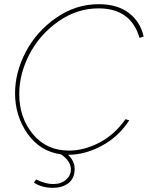

<svg xmlns="http://www.w3.org/2000/svg" viewBox="-20 -734 707 918"><path d="M451 -694Q348 -694 259 -631.5Q170 -569 121 -475Q72 -381 72 -284Q72 -172 137 -93Q202 -14 310 -14Q381 -14 454 -51.5Q527 -89 580 -164L598 -159Q548 -81 467.5 -37.5Q387 6 307 6H305Q337 36 337 73Q337 118 308 141Q279 164 233 164Q180 164 142 139L153 124Q197 146 234 146Q272 146 295.5 125.5Q319 105 319 76Q319 37 272 4Q171 -10 111.5 -95Q52 -180 52 -288Q52 -388 103 -485.5Q154 -583 248 -648.5Q342 -714 452 -714Q541 -714 596 -672Q651 -630 667 -559L647 -553Q606 -694 451 -694Z"/></svg>

Font: Raleway-v4020 Thin
Style: Italic
Weight: 250
Italic angle: -12°
Designer: Matt McInerney, Pablo Impallari, Rodrigo Fuenzalida
Foundry: Matt McInerney, Pablo Impallari, Rodrigo Fuenzalida
Version: Version 4.020;PS 004.020;hotconv 1.0.88;makeotf.lib2.5.64775